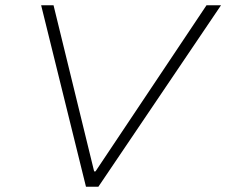

<svg xmlns="http://www.w3.org/2000/svg" viewBox="-20 -708 858 728"><path d="M306 0 136 -688H183L337 -58H342L763 -688H818L353 0Z"/></svg>

Font: Saira Expanded ExtraLight
Style: Italic
Weight: 250
Width: 7
Italic angle: -12°
Designer: Hector Gatti with collaboration of the Omnibus-Type team
Foundry: Omnibus-Type
Version: Version 1.101